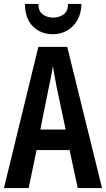

<svg xmlns="http://www.w3.org/2000/svg" viewBox="-20 -951 536 971"><path d="M373 0 332 -192H165L125 0H0L174 -714H320L496 0ZM267 -508Q260 -542 256 -567Q252 -592 247 -618Q245 -595 238.5 -564.5Q232 -534 227 -510L184 -296H312ZM392 -931Q391 -884 371.5 -849.5Q352 -815 319.5 -796.5Q287 -778 247 -778Q187 -778 147 -817Q107 -856 106 -931H174Q174 -895 196 -878.5Q218 -862 249 -862Q279 -862 301.5 -878Q324 -894 324 -931Z"/></svg>

Font: Noto Sans Kannada ExtraCondensed SemiBold
Style: Regular
Weight: 600
Width: 2
Designer: Jelle Bosma - Monotype Design Team
Foundry: Monotype Imaging Inc.
Version: Version 2.005; ttfautohint (v1.8.4.7-5d5b)